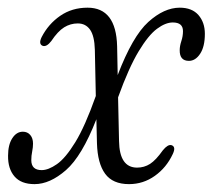

<svg xmlns="http://www.w3.org/2000/svg" viewBox="-20 -471 554 500"><path d="M285 -350.5 286.5 -275.5Q325 -376.5 366.2 -413.8Q407.5 -451 448 -451Q480 -451 496.8 -431.8Q513.5 -412.5 513.5 -383Q513.5 -349.5 501.2 -331Q489 -312.5 472 -312.5Q447.5 -312.5 448 -340.5Q448 -351 452.2 -363.8Q456.5 -376.5 456.5 -390Q456.5 -412.5 430 -412.5Q411 -412.5 388.8 -396Q366.5 -379.5 341 -337.2Q315.5 -295 287.5 -217.5L290 -104Q291 -34.5 337 -34.5Q355.5 -34.5 370.8 -44.2Q386 -54 404 -79.5Q417 -95.5 426.5 -93Q439 -89 430 -70Q413.5 -34.5 383.2 -13Q353 8.5 316 8.5Q273.5 8.5 253.8 -18.5Q234 -45.5 232.5 -98L231 -160.5Q193.5 -64.5 151.8 -28Q110 8.5 70 8.5Q35 8.5 17.8 -11.5Q0.5 -31.5 1 -65.5Q1 -94 12 -111Q23 -128 39.5 -128Q51.5 -128 58.8 -119.5Q66 -111 66 -97Q66 -87.5 63.8 -76.5Q61.5 -65.5 61.5 -54Q61.5 -28 88.5 -28Q106 -28 128.2 -43.5Q150.5 -59 176 -100.5Q201.5 -142 229.5 -221L227 -341.5Q226 -377.5 214.5 -393.8Q203 -410 182.5 -410Q163.5 -410 147 -399.8Q130.5 -389.5 113.5 -364Q101.5 -348.5 91.5 -351.5Q79.5 -356 88.5 -374.5Q106 -408.5 136.8 -429.8Q167.5 -451 208 -451Q282.5 -451 285 -350.5Z"/></svg>

Font: Fraunces 72pt Soft Light
Style: Italic
Weight: 300
Italic angle: -16°
Version: Version 1.000;[b76b70a41]